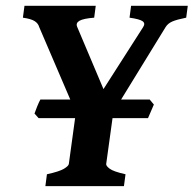

<svg xmlns="http://www.w3.org/2000/svg" viewBox="-20 -635 661 655"><path d="M333 -331.1 468.3 -542.5Q476.6 -555.2 466.6 -562.5Q456.5 -569.8 421.9 -574.7L427.2 -615.2H620.6L615.2 -574.7Q583.5 -568.4 568.1 -561.8Q552.7 -555.2 544.9 -542.5L366.7 -252.4L342.3 -75.7Q341.3 -69.3 354 -59.6Q366.7 -49.8 408.2 -40.5L402.8 0H134.8L140.1 -40.5Q182.6 -49.8 198.2 -59.3Q213.9 -68.8 214.8 -75.7L238.8 -251L113.8 -542.5Q110.4 -555.2 98.1 -563Q85.9 -570.8 58.1 -574.7L63.5 -615.2H306.6L301.3 -574.7Q264.6 -571.8 251.2 -564.2Q237.8 -556.6 243.2 -543.5ZM504.9 -278.3 484.9 -231.9H111.8L97.7 -247.6Q100.1 -255.4 106.7 -271.5Q113.3 -287.6 117.7 -295.4H490.7Z"/></svg>

Font: Gentium Book Plus
Style: Bold Italic
Weight: 700
Italic angle: -8°
Designer: Victor Gaultney, Annie Olsen, Iska Routamaa, Becca Hirsbrunner
Foundry: SIL International
Version: Version 6.101